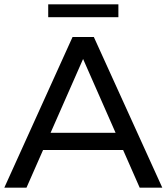

<svg xmlns="http://www.w3.org/2000/svg" viewBox="-21 -872 774 892"><path d="M551 -175H179L102 0H-1L316 -700H415L733 0H628ZM516 -255 365 -598 214 -255ZM203 -852H529V-792H203Z"/></svg>

Font: APTA Sans Medium
Style: Bold
Weight: 500
Version: Version 7.200